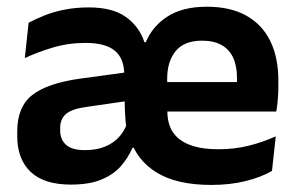

<svg xmlns="http://www.w3.org/2000/svg" viewBox="-20 -524 862 557"><path d="M593 12.5Q492.5 12.5 434 -23.8Q375.5 -60 357 -124L347 -148Q343.5 -174.5 342.5 -200.2Q341.5 -226 341.5 -253L340.5 -306.5Q340.5 -354.5 313 -377Q285.5 -399.5 228.5 -399.5Q178 -399.5 133.8 -386.2Q89.5 -373 52 -355.5L63 -458Q83.5 -469 109.8 -479.5Q136 -490 168.2 -496.2Q200.5 -502.5 237.5 -502.5Q306.5 -502.5 345.2 -474.8Q384 -447 399 -401.5H403Q422.5 -448.5 466.5 -476.5Q510.5 -504.5 580 -504.5Q648.5 -504.5 694.8 -478.5Q741 -452.5 764.2 -404.8Q787.5 -357 787.5 -290.5V-273Q787.5 -255 786 -236.2Q784.5 -217.5 781.5 -200.5H665.5Q666.5 -228.5 667 -252.8Q667.5 -277 667.5 -297.5Q667.5 -332.5 656.5 -356.5Q645.5 -380.5 623 -393.2Q600.5 -406 566 -406Q514.5 -406 489.8 -376Q465 -346 465 -295.5V-250.5L465.5 -236.5V-200.5Q465.5 -177 473 -157Q480.5 -137 498 -122.2Q515.5 -107.5 544 -99.2Q572.5 -91 614.5 -91Q660 -91 701.2 -101.2Q742.5 -111.5 780 -128.5L769 -28Q736.5 -9.5 691.8 1.5Q647 12.5 593 12.5ZM185.5 11.5Q107.5 11.5 68.8 -25.5Q30 -62.5 30 -129V-143Q30 -214.5 74.2 -248.8Q118.5 -283 213.5 -296L352.5 -315L360 -232.5L232 -214Q190 -208.5 172.2 -194Q154.5 -179.5 154.5 -151.5V-146.5Q154.5 -119 171.8 -103.8Q189 -88.5 226 -88.5Q260.5 -88.5 285 -98.8Q309.5 -109 325.5 -126.8Q341.5 -144.5 348.5 -166L386 -95.5H364.5Q351.5 -65.5 330.2 -41.5Q309 -17.5 274 -3Q239 11.5 185.5 11.5ZM409 -200.5V-286H755.5V-200.5Z"/></svg>

Font: Anek Tamil Medium SemiBold
Style: Regular
Weight: 600
Version: Version 1.003